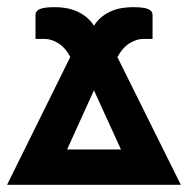

<svg xmlns="http://www.w3.org/2000/svg" viewBox="-22 -511 520 531"><path d="M-2.4 0 172.4 -353.5Q158.7 -379.4 139.2 -391.4Q119.6 -403.3 102.5 -403.3H76.2V-470.2Q76.2 -480.5 87.9 -485.8Q99.6 -491.2 129.9 -491.2Q143.6 -491.2 158.2 -489Q172.9 -486.8 187 -481.2Q201.2 -475.6 214.4 -465.6Q227.5 -455.6 237.8 -439.9Q248 -455.6 261 -465.6Q273.9 -475.6 288.1 -481.2Q302.2 -486.8 316.9 -489Q331.5 -491.2 345.2 -491.2Q376 -491.2 387.9 -485.8Q399.9 -480.5 399.9 -470.2V-403.3H373.5Q356 -403.3 336.4 -391.4Q316.9 -379.4 302.7 -353L478 0ZM163.6 -97.7H312.5L237.8 -261.2Z"/></svg>

Font: Carlito
Style: Bold
Weight: 700
Designer: Lukasz Dziedzic
Foundry: tyPoland Lukasz Dziedzic
Version: Version 1.104